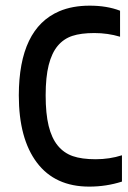

<svg xmlns="http://www.w3.org/2000/svg" viewBox="-20 -658 458 688"><path d="M417 -101.6V-7.3Q360.8 10.7 299.8 10.7Q177.2 10.7 112.3 -75.2Q47.4 -161.1 47.4 -316.4Q47.9 -555.7 192.4 -617.7Q239.3 -637.7 301.3 -637.7Q363.3 -637.7 410.2 -619.6V-526.4Q366.2 -539.6 318.1 -539.6Q270 -539.6 239 -529.3Q208 -519 186.8 -493.7Q165.5 -468.3 154.5 -425Q143.6 -381.8 143.6 -316.4Q143.6 -251 154.3 -207Q165 -163.1 186.8 -136.5Q208.5 -109.9 240.7 -98.6Q272.9 -87.4 322.8 -87.4Q372.6 -87.4 417 -101.6Z"/></svg>

Font: Keraleeyam
Style: Regular
Weight: 400
Designer: Hussain K. H.
Foundry: Swathanthra Malayalam Computing(SMC) http://smc.org.in
Version: Version 3.0.0+20221109